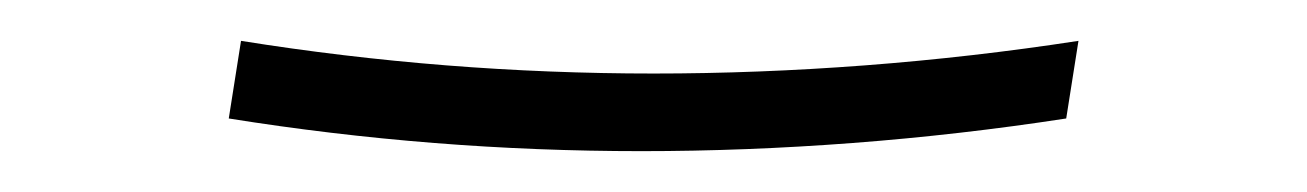

<svg xmlns="http://www.w3.org/2000/svg" viewBox="-20 -379 640 94"><path d="M294 -305Q243 -305 192.5 -309Q142 -313 92 -321L98 -359Q148 -351 198.5 -347Q249 -343 300 -343Q351 -343 403.5 -347Q456 -351 508 -359L502 -321Q450 -313 397.5 -309Q345 -305 294 -305Z"/></svg>

Font: Iosevka Extralight Extended
Style: Italic
Weight: 200
Width: 7
Italic angle: -9°
Monospace: yes
Designer: Belleve Invis
Foundry: Belleve Invis
Version: Version 32.5.0; ttfautohint (v1.8.4)